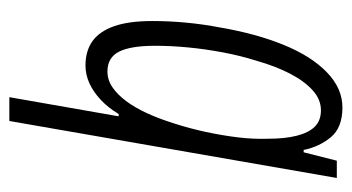

<svg xmlns="http://www.w3.org/2000/svg" viewBox="-191 -387 753 411"><g transform="rotate(90 185.5 -181.5)"><path d="M188 175 229 -59H224Q211 -37 194 -21Q177 -5 158.5 3.5Q140 12 120 12Q89 12 68 -3Q47 -18 36 -49.5Q25 -81 25 -131Q25 -167 28.5 -204Q32 -241 39 -277Q52 -353 76 -412Q100 -471 134.5 -504.5Q169 -538 210 -538Q253 -538 273.5 -513.5Q294 -489 301 -455H306L324 -526H361L239 175ZM133 -35Q151 -35 166.5 -45.5Q182 -56 196 -74.5Q210 -93 222 -119Q234 -145 244 -177Q255 -211 262.5 -246Q270 -281 274 -314Q278 -347 277 -378Q277 -415 270.5 -440.5Q264 -466 251 -479Q238 -492 216 -492Q193 -492 173.5 -474.5Q154 -457 138 -426.5Q122 -396 110 -354Q99 -319 92 -281.5Q85 -244 81.5 -207.5Q78 -171 78 -137Q78 -85 90.5 -60Q103 -35 133 -35Z"/></g></svg>

Font: Archivo ExtraCondensed ExtraLight
Style: Italic
Weight: 250
Width: 2
Italic angle: -10°
Designer: Hector Gatti
Foundry: Omnibus-Type
Version: Version 2.001